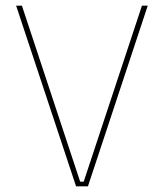

<svg xmlns="http://www.w3.org/2000/svg" viewBox="-20 -659 580 679"><path d="M249 0 37 -639H57.5L263.5 -16.5H276L482 -639H502.5L291 0Z"/></svg>

Font: Anek Bangla Thin
Style: Regular
Weight: 250
Designer: Sulekha Rajkumar (Bangla), Yesha Goshar (Latin)
Foundry: Ek Type
Version: Version 1.003